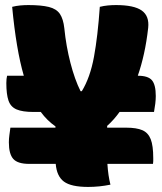

<svg xmlns="http://www.w3.org/2000/svg" viewBox="-20 -729 640 758"><path d="M8 -430H74Q44 -533 28 -702Q44 -706 60 -707.5Q76 -709 92 -709Q143 -709 173 -701.5Q203 -694 216.5 -674Q230 -654 234 -617Q241 -547 258 -481Q275 -415 298 -369H303Q336 -423 351 -504.5Q366 -586 374 -702Q390 -706 406 -707.5Q422 -709 438 -709Q509 -709 539.5 -687.5Q570 -666 565 -619Q559 -565 548.5 -517.5Q538 -470 524 -430Q565 -430 580 -412Q595 -394 595 -350Q595 -336 593 -319.5Q591 -303 588 -287H452Q429 -255 403 -232V-225H478Q519 -225 542 -215Q565 -205 575 -179.5Q585 -154 585 -105Q585 -99 585 -93Q585 -87 584 -82H404Q407 -35 416 0Q372 9 328 9Q261 9 232.5 -12Q204 -33 200 -82H95Q50 -82 32.5 -101.5Q15 -121 15 -167Q15 -181 17 -195.5Q19 -210 21 -225H199V-230Q166 -253 141 -287H112Q69 -287 45.5 -297Q22 -307 13.5 -332Q5 -357 5 -401Q5 -418 8 -430Z"/></svg>

Font: Recursive Mn Csl St Blk
Style: Regular
Weight: 900
Monospace: yes
Version: Version 1.079;hotconv 1.0.112;makeotfexe 2.5.65598; ttfautoh